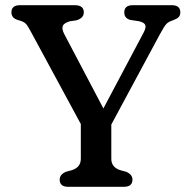

<svg xmlns="http://www.w3.org/2000/svg" viewBox="-20 -720 739 740"><path d="M490.5 -27.5Q490.5 0 457 0H243Q210 0 210 -27.5Q210 -48 234.5 -58L256.5 -64Q291.5 -75 291.5 -108V-242L97 -601.5Q88 -618 82 -625.8Q76 -633.5 63 -638.5L48.5 -643Q34.5 -647.5 29.2 -655.2Q24 -663 24 -672.5Q24 -700 57 -700H268Q303 -700 303 -672.5Q303 -649.5 273.5 -641.5L249.5 -638Q226.5 -631.5 222 -620Q217.5 -608.5 227.5 -589L378.5 -302L532.5 -592.5Q543.5 -612.5 540.2 -622.8Q537 -633 516.5 -638L481 -643.5Q459 -650 459 -672.5Q459 -700 492 -700H642Q675 -700 675 -672.5Q675 -662.5 670 -655.8Q665 -649 650.5 -643.5L644.5 -641Q630 -636.5 621.8 -628.2Q613.5 -620 596 -587.5L409 -240V-108Q409 -75 444 -64L466 -58Q490.5 -48 490.5 -27.5Z"/></svg>

Font: Fraunces 9pt SuperSoft
Style: Regular
Weight: 400
Version: Version 1.000;[b76b70a41]